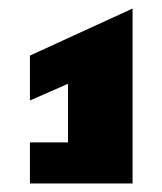

<svg xmlns="http://www.w3.org/2000/svg" viewBox="-20 -750 380 449"><path d="M50 -321V-417H139V-554L50 -515V-620L290 -730V-321Z"/></svg>

Font: Stalinist One
Style: Regular
Weight: 400
Designer: Jovanny Lemonad
Foundry: Alexey Maslov, Jovanny Lemonad
Version: Version 3.004